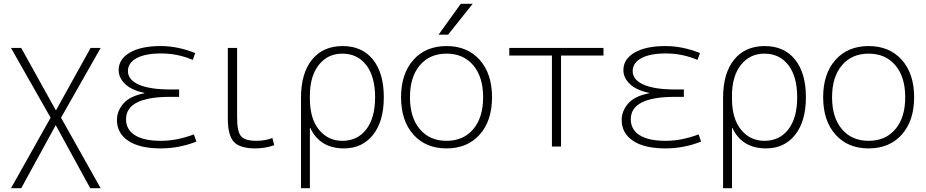

<svg xmlns="http://www.w3.org/2000/svg" viewBox="-20 -773 4886 1013"><path d="M275 -111H273L92 220H38L247 -152L38 -520H92L274 -192H276L458 -520H511L302 -152L511 220H456Z M742 -281V-283Q674 -297 640 -330Q606 -363 606 -403Q606 -461 665 -495.5Q724 -530 828 -530Q918 -530 1010 -493L997 -457Q917 -491 831 -491Q746 -491 700.5 -466Q655 -441 655 -398Q655 -352 712.5 -326.5Q770 -301 878 -301H925V-262H878Q645 -262 645 -144Q645 -89 692 -59.5Q739 -30 829 -30Q913 -30 1003 -64L1016 -26Q925 10 828 10Q717 10 657 -30Q597 -70 597 -140Q597 -187 631 -226.5Q665 -266 742 -281Z M1231 -520V-153Q1231 -78 1252 -54Q1273 -30 1332 -30Q1380 -30 1417 -45L1427 -7Q1379 10 1327 10Q1246 10 1214 -24.5Q1182 -59 1182 -147V-520Z M1786 -490Q1709 -490 1662 -430.5Q1615 -371 1615 -268V-252Q1615 -147 1663 -88.5Q1711 -30 1786 -30Q1866 -30 1912.5 -90.5Q1959 -151 1959 -260Q1959 -369 1912.5 -429.5Q1866 -490 1786 -490ZM2005 -260Q2005 -133 1948 -61.5Q1891 10 1795 10Q1668 10 1617 -98H1615V220H1568V-257Q1568 -386 1626 -458Q1684 -530 1788 -530Q1890 -530 1947.5 -459Q2005 -388 2005 -260Z M2344 -590H2294L2411 -753H2474ZM2161 -63Q2096 -136 2096 -260Q2096 -384 2161 -457Q2226 -530 2336 -530Q2446 -530 2511 -457Q2576 -384 2576 -260Q2576 -136 2511 -63Q2446 10 2336 10Q2226 10 2161 -63ZM2195 -91.5Q2247 -30 2336 -30Q2425 -30 2477 -91.5Q2529 -153 2529 -260Q2529 -367 2477 -428.5Q2425 -490 2336 -490Q2247 -490 2195 -428.5Q2143 -367 2143 -260Q2143 -153 2195 -91.5Z M2940 -480V0H2892V-480H2667V-520H3164V-480Z M3405 -281V-283Q3337 -297 3303 -330Q3269 -363 3269 -403Q3269 -461 3328 -495.5Q3387 -530 3491 -530Q3581 -530 3673 -493L3660 -457Q3580 -491 3494 -491Q3409 -491 3363.5 -466Q3318 -441 3318 -398Q3318 -352 3375.5 -326.5Q3433 -301 3541 -301H3588V-262H3541Q3308 -262 3308 -144Q3308 -89 3355 -59.5Q3402 -30 3492 -30Q3576 -30 3666 -64L3679 -26Q3588 10 3491 10Q3380 10 3320 -30Q3260 -70 3260 -140Q3260 -187 3294 -226.5Q3328 -266 3405 -281Z M4013 -490Q3936 -490 3889 -430.5Q3842 -371 3842 -268V-252Q3842 -147 3890 -88.5Q3938 -30 4013 -30Q4093 -30 4139.5 -90.5Q4186 -151 4186 -260Q4186 -369 4139.5 -429.5Q4093 -490 4013 -490ZM4232 -260Q4232 -133 4175 -61.5Q4118 10 4022 10Q3895 10 3844 -98H3842V220H3795V-257Q3795 -386 3853 -458Q3911 -530 4015 -530Q4117 -530 4174.5 -459Q4232 -388 4232 -260Z M4704 -428.5Q4652 -490 4563 -490Q4474 -490 4422 -428.5Q4370 -367 4370 -260Q4370 -153 4422 -91.5Q4474 -30 4563 -30Q4652 -30 4704 -91.5Q4756 -153 4756 -260Q4756 -367 4704 -428.5ZM4738 -63Q4673 10 4563 10Q4453 10 4388 -63Q4323 -136 4323 -260Q4323 -384 4388 -457Q4453 -530 4563 -530Q4673 -530 4738 -457Q4803 -384 4803 -260Q4803 -136 4738 -63Z"/></svg>

Font: M PLUS 1p Light
Style: Regular
Weight: 300
Version: Version 1.061